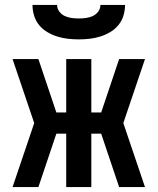

<svg xmlns="http://www.w3.org/2000/svg" viewBox="-20 -760 640 780"><path d="M31 0 119 -260 31 -520H136L209 -303H249V-520H351V-303H391L464 -520H569L481 -260L569 0H464L391 -217H351V0H249V-217H209L136 0ZM300 -600Q278 -600 256 -602.5Q234 -605 213 -611.5Q192 -618 172.5 -629.5Q153 -641 139 -658Q125 -675 118.5 -696.5Q112 -718 112 -740H212Q212 -725 221 -713Q230 -701 243 -695Q256 -689 270.5 -687Q285 -685 300 -685Q315 -685 329.5 -687Q344 -689 357 -695Q370 -701 379 -713Q388 -725 388 -740H488Q488 -718 481.5 -696.5Q475 -675 461 -658Q447 -641 427.5 -629.5Q408 -618 387 -611.5Q366 -605 344 -602.5Q322 -600 300 -600Z"/></svg>

Font: Iosevka Extended
Style: Bold
Weight: 700
Width: 7
Monospace: yes
Designer: Belleve Invis
Foundry: Belleve Invis
Version: Version 32.5.0; ttfautohint (v1.8.4)